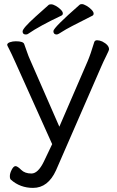

<svg xmlns="http://www.w3.org/2000/svg" viewBox="-20 -908 569 935"><path d="M429 -831Q307 -770 285 -755Q263 -740 256 -740Q240 -740 240 -756.5Q240 -773 368 -885Q371 -888 379 -888Q387 -888 401 -880Q415 -872 425.5 -861Q436 -850 436 -842Q436 -834 429 -831ZM279 -832Q173 -782 118 -744Q113 -740 106 -740Q90 -740 90 -755Q90 -770 152 -826Q214 -882 217.5 -884.5Q221 -887 229.5 -887Q238 -887 251.5 -879.5Q265 -872 275.5 -861.5Q286 -851 286 -843Q286 -835 279 -832ZM234 -206 56 -602Q34 -651 24.5 -669Q15 -687 15 -689Q15 -698 28.5 -702.5Q42 -707 57 -707Q94 -707 98 -693Q103 -680 111 -656.5Q119 -633 126 -618L269 -291L406 -608Q421 -643 439 -703Q442 -712 453 -712Q464 -712 478 -706Q511 -689 511 -668Q511 -663 497 -635Q483 -607 474 -586L253 -79Q214 7 141 7Q78 7 33 -33Q28 -37 28 -50.5Q28 -64 37 -81.5Q46 -99 55.5 -99Q65 -99 83 -81Q101 -63 133 -63Q165 -63 193 -120Z"/></svg>

Font: ToneOZ-Pinyin-WenKai-Regular
Style: Regular
Weight: 400
Designer: Fontworks Inc.
Foundry: ToneOZ
Version: Version 0.240331